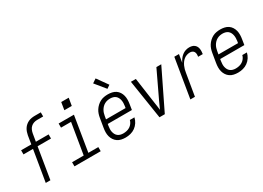

<svg xmlns="http://www.w3.org/2000/svg" viewBox="-18 -1484 3036 2218"><g transform="rotate(-30 1500.0 -375.0)"><path d="M141 0 210 -414H83V-469H219L237 -580Q241 -601 248 -621.5Q255 -642 267 -661Q279 -680 296.5 -695Q314 -710 334 -719Q354 -728 375.5 -731.5Q397 -735 418 -735H499V-680H418Q396 -680 374.5 -673Q353 -666 336 -650.5Q319 -635 310 -614Q301 -593 297 -571L280 -469H450V-414H271L203 0Z M524 0V-55H679L747 -465H613V-520H817L741 -55H874V0ZM846 -620H747L763 -720H863Z M1204 8Q1175 8 1147.5 2Q1120 -4 1098 -19Q1076 -34 1061 -56.5Q1046 -79 1039 -105.5Q1032 -132 1032.5 -160.5Q1033 -189 1038 -218L1058 -338Q1062 -363 1070 -387.5Q1078 -412 1092.5 -434.5Q1107 -457 1127.5 -476Q1148 -495 1171.5 -507Q1195 -519 1221 -523.5Q1247 -528 1272 -528Q1300 -528 1327.5 -522Q1355 -516 1377 -501Q1399 -486 1413.5 -463.5Q1428 -441 1434.5 -414.5Q1441 -388 1440.5 -359.5Q1440 -331 1435 -302L1424 -232H1102L1098 -209Q1095 -189 1094 -169Q1093 -149 1097 -130.5Q1101 -112 1109.5 -96Q1118 -80 1132.5 -68.5Q1147 -57 1165.5 -52Q1184 -47 1204 -47Q1226 -47 1249 -52Q1272 -57 1292 -69.5Q1312 -82 1326.5 -102Q1341 -122 1346 -144H1407Q1400 -111 1380.5 -80.5Q1361 -50 1332.5 -29.5Q1304 -9 1270.5 -0.5Q1237 8 1204 8ZM1111 -288H1372L1376 -311Q1379 -331 1379.5 -350.5Q1380 -370 1376.5 -388.5Q1373 -407 1364.5 -423.5Q1356 -440 1342 -451.5Q1328 -463 1309 -468Q1290 -473 1271 -473Q1252 -473 1233.5 -469Q1215 -465 1197.5 -455.5Q1180 -446 1166 -431.5Q1152 -417 1142 -400Q1132 -383 1126.5 -365Q1121 -347 1118 -329ZM1302 -585 1190 -722 1243 -758 1345 -615Z M1658 0 1577 -520H1643L1692 -173Q1696 -148 1699.5 -123Q1703 -98 1706 -72Q1717 -98 1729 -123Q1741 -148 1752 -173L1917 -520H1982L1729 0Z M2070 0 2156 -520H2218L2200 -413Q2211 -436 2226.5 -457.5Q2242 -479 2263 -495.5Q2284 -512 2308.5 -520Q2333 -528 2357 -528Q2375 -528 2392.5 -524Q2410 -520 2423.5 -510Q2437 -500 2445.5 -485.5Q2454 -471 2457 -454Q2460 -437 2459.5 -418.5Q2459 -400 2456 -382H2394Q2397 -399 2396.5 -415.5Q2396 -432 2389 -445.5Q2382 -459 2367.5 -466Q2353 -473 2337 -473Q2316 -473 2295 -466.5Q2274 -460 2256 -446Q2238 -432 2225 -413.5Q2212 -395 2203 -375Q2194 -355 2188.5 -334.5Q2183 -314 2180 -293L2131 0Z M2704 8Q2675 8 2647.5 2Q2620 -4 2598 -19Q2576 -34 2561 -56.5Q2546 -79 2539 -105.5Q2532 -132 2532.5 -160.5Q2533 -189 2538 -218L2558 -338Q2562 -363 2570 -387.5Q2578 -412 2592.5 -434.5Q2607 -457 2627.5 -476Q2648 -495 2671.5 -507Q2695 -519 2721 -523.5Q2747 -528 2772 -528Q2800 -528 2827.5 -522Q2855 -516 2877 -501Q2899 -486 2913.5 -463.5Q2928 -441 2934.5 -414.5Q2941 -388 2940.5 -359.5Q2940 -331 2935 -302L2924 -232H2602L2598 -209Q2595 -189 2594 -169Q2593 -149 2597 -130.5Q2601 -112 2609.5 -96Q2618 -80 2632.5 -68.5Q2647 -57 2665.5 -52Q2684 -47 2704 -47Q2726 -47 2749 -52Q2772 -57 2792 -69.5Q2812 -82 2826.5 -102Q2841 -122 2846 -144H2907Q2900 -111 2880.5 -80.5Q2861 -50 2832.5 -29.5Q2804 -9 2770.5 -0.5Q2737 8 2704 8ZM2611 -288H2872L2876 -311Q2879 -331 2879.5 -350.5Q2880 -370 2876.5 -388.5Q2873 -407 2864.5 -423.5Q2856 -440 2842 -451.5Q2828 -463 2809 -468Q2790 -473 2771 -473Q2752 -473 2733.5 -469Q2715 -465 2697.5 -455.5Q2680 -446 2666 -431.5Q2652 -417 2642 -400Q2632 -383 2626.5 -365Q2621 -347 2618 -329Z"/></g></svg>

Font: Iosevka SS04 Light Oblique
Style: Regular
Weight: 300
Italic angle: -9°
Monospace: yes
Designer: Belleve Invis
Foundry: Belleve Invis
Version: Version 19.0.0; ttfautohint (v1.8.4)